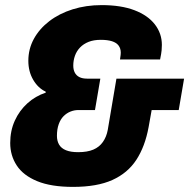

<svg xmlns="http://www.w3.org/2000/svg" viewBox="-20 -720 741 752"><path d="M266 12Q180 12 125.5 -10.5Q71 -33 45.5 -72Q20 -111 20 -160Q20 -208 38 -247.5Q56 -287 87.5 -315.5Q119 -344 159 -357V-361Q129 -375 110 -407.5Q91 -440 91 -482Q91 -528 112.5 -567.5Q134 -607 173 -637Q212 -667 264.5 -683.5Q317 -700 378 -700Q454 -700 506.5 -680Q559 -660 586.5 -624.5Q614 -589 614 -544Q614 -535 613 -523Q612 -511 607 -487H450Q452 -499 452.5 -505Q453 -511 453 -514Q453 -530 444.5 -541.5Q436 -553 418.5 -558.5Q401 -564 375 -564Q347 -564 327 -556Q307 -548 293.5 -534Q280 -520 273.5 -501.5Q267 -483 267 -463Q267 -447 273 -435.5Q279 -424 291 -418Q303 -412 321 -412H373L352 -289H287Q271 -289 256 -283Q241 -277 229 -265Q217 -253 210 -233.5Q203 -214 203 -188Q203 -168 211.5 -153.5Q220 -139 238.5 -131.5Q257 -124 286 -124Q322 -124 345.5 -134Q369 -144 383 -164Q397 -184 402 -211L436 -412H701L680 -289H574L562 -222Q548 -146 514 -94Q480 -42 420 -15Q360 12 266 12Z"/></svg>

Font: Archivo Condensed Black
Style: Italic
Weight: 900
Width: 3
Italic angle: -10°
Designer: Hector Gatti
Foundry: Omnibus-Type
Version: Version 2.001